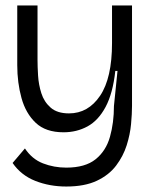

<svg xmlns="http://www.w3.org/2000/svg" viewBox="-20 -533 550 701"><path d="M222 148Q161 148 109 127.5Q57 107 26 62L71 9Q97 48 137 63.5Q177 79 222 79Q291 79 329 48.5Q367 18 381.5 -33.5Q396 -85 396 -146L409 -274H401Q392 -192 365.5 -142.5Q339 -93 299.5 -71.5Q260 -50 212 -50Q147 -50 110.5 -84.5Q74 -119 58.5 -175Q43 -231 43 -295V-513H117V-314Q117 -290 119 -257Q121 -224 131 -192.5Q141 -161 165 -140Q189 -119 232 -119Q302 -119 345.5 -183.5Q389 -248 389 -376V-513H462V-146Q462 -118 458.5 -80Q455 -42 442.5 -2.5Q430 37 404 71.5Q378 106 333.5 127Q289 148 222 148Z"/></svg>

Font: Bricolage Grotesque 48pt Light
Style: Regular
Weight: 300
Designer: Mathieu Triay
Foundry: Atelier Triay
Version: Version 1.000; ttfautohint (v1.8.4.7-5d5b);gftools[0.9.32]